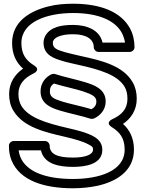

<svg xmlns="http://www.w3.org/2000/svg" viewBox="-20 -766 783 1032"><path d="M373 -696C509 -696 599 -656 635 -589C643 -573 649 -556 652 -537H531C516 -606 445 -632 373 -632C312 -632 253 -622 225 -576C218 -564 214 -550 214 -536C214 -468 274 -451 317 -438C339 -431 369 -425 403 -417C516 -392 613 -363 650 -299C660 -282 665 -261 665 -235C665 -181 635 -149 585 -126C585 -126 541 -108 582 -82C625 -55 650 -22 650 38C650 155 511 196 372 196C223 196 121 156 89 77C85 67 82 53 80 42H200C217 117 299 131 372 131C438 131 530 118 530 39C530 0 505 -21 481 -34C440 -56 394 -66 339 -79C227 -105 133 -134 95 -197C85 -214 79 -235 79 -261C79 -314 111 -347 160 -371C160 -371 203 -390 162 -415C119 -442 95 -475 95 -535C95 -650 235 -696 373 -696ZM104 -397C62 -368 29 -323 29 -261C29 -227 36 -197 52 -171C105 -83 219 -56 328 -31C382 -18 424 -7 457 11C477 21 480 25 480 39C480 62 446 81 372 81C288 81 247 62 247 17C247 6 237 -8 222 -8H53C42 -8 28 2 28 17C28 46 32 72 42 96C87 206 219 246 372 246C419 246 463 241 502 233C603 211 700 155 700 38C700 -22 678 -67 641 -100C683 -128 715 -173 715 -235C715 -268 708 -298 693 -324C641 -414 524 -441 414 -465C380 -473 352 -479 331 -485C282 -499 264 -508 264 -536C264 -541 265 -545 268 -550C279 -568 314 -582 373 -582C446 -582 484 -554 484 -512C484 -501 494 -487 509 -487H678C689 -487 703 -497 703 -512C703 -549 695 -583 679 -613C629 -705 516 -746 373 -746C325 -746 282 -742 242 -732C144 -708 45 -652 45 -535C45 -475 66 -431 104 -397ZM485 -129C518 -144 548 -175 548 -221C548 -289 482 -310 441 -323C394 -338 321 -353 276 -368C270 -370 262 -369 257 -367C223 -351 198 -318 198 -275C198 -207 256 -186 301 -172C346 -158 421 -143 466 -128C472 -126 480 -127 485 -129ZM472 -179C423 -194 353 -208 315 -220C267 -235 248 -245 248 -275C248 -295 255 -307 270 -317C318 -302 387 -288 426 -275C474 -259 498 -247 498 -221C498 -202 490 -190 472 -179Z"/></svg>

Font: Asimov
Style: XWidOu
Weight: 500
Designer: Google
Version: Version 2.000980; 2014